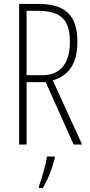

<svg xmlns="http://www.w3.org/2000/svg" viewBox="-20 -734 456 975"><path d="M175 -714H77V0H115V-317H212L354 0H397L248 -326C332 -350 373 -414 373 -523C373 -664 303 -714 175 -714ZM173 -679C289 -679 335 -633 335 -523C335 -402 279 -352 194 -352H115V-679ZM258 71V61H218C214 101 191 175 178 211V221H197C224 177 246 118 258 71Z"/></svg>

Font: Noto Sans Thai Looped ExtraCondensed ExtraLight
Style: Regular
Weight: 200
Width: 2
Designer: Sasikarn Vongin, Ben Mitchell
Foundry: The Fontpad Ltd
Version: Version 1.001